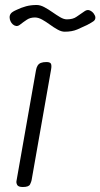

<svg xmlns="http://www.w3.org/2000/svg" viewBox="-20 -749 402 769"><path d="M71.5 0Q53 0 48.8 -8.5Q44.5 -17 46 -24L124 -467Q126 -479 130.8 -486.5Q135.5 -494 144 -497.2Q152.5 -500.5 166 -500.5Q180.5 -500.5 184 -493.8Q187.5 -487 184.5 -470L106.5 -27Q105.5 -21.5 100.5 -10.8Q95.5 0 71.5 0ZM239 -622Q226 -622 210.8 -630.5Q195.5 -639 179.8 -650.5Q164 -662 148.8 -670.5Q133.5 -679 120 -679Q101 -679 87.8 -670.2Q74.5 -661.5 58.5 -649Q51.5 -644 44.5 -645Q37.5 -646 31.5 -651.2Q25.5 -656.5 22 -664.2Q18.5 -672 18.5 -680Q18.5 -688.5 23.8 -695.2Q29 -702 47.5 -710Q65 -718.5 84.2 -723.8Q103.5 -729 127 -729Q141.5 -729 157.8 -720.2Q174 -711.5 190 -700.2Q206 -689 220.8 -680.2Q235.5 -671.5 247.5 -671.5Q272.5 -671.5 286.5 -681.8Q300.5 -692 319.5 -704.5Q330 -711.5 339.8 -707.2Q349.5 -703 355.8 -694.2Q362 -685.5 362 -678.5Q362 -669.5 354.5 -664Q347 -658.5 329 -649Q310.5 -640 289.5 -631Q268.5 -622 239 -622Z"/></svg>

Font: Edu VIC WA NT Hand
Style: Regular
Weight: 400
Designer: Tina and Corey Anderson, Eben Sorkin, Mirko Velimirovic
Foundry: Google for Education
Version: Version 1.000